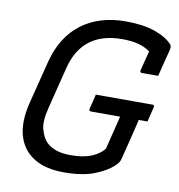

<svg xmlns="http://www.w3.org/2000/svg" viewBox="-82 -795 830 891"><g transform="rotate(10 332.5 -350.0)"><path d="M361 -361H628Q639 -361 636 -350L619 -280H578Q566 -228 554 -181.5Q542 -135 531 -90Q528 -77 522 -69Q516 -61 507 -53Q478 -25 421.5 -2.5Q365 20 276 20Q189 20 134 -15Q79 -50 61 -114.5Q43 -179 65 -268L116 -470Q147 -593 231 -656.5Q315 -720 439 -720Q522 -720 577.5 -700.5Q633 -681 660 -651Q667 -644 664 -627Q656 -595 647.5 -563Q639 -531 631 -497H555Q544 -497 546 -508Q552 -532 557.5 -553.5Q563 -575 570 -601Q546 -619 514 -627.5Q482 -636 437 -636Q345 -636 286.5 -592.5Q228 -549 205 -459L155 -259Q139 -195 149.5 -158.5Q160 -122 179 -102Q197 -84 225 -74Q253 -64 295 -64Q355 -64 393.5 -80.5Q432 -97 451 -122Q462 -167 471 -203Q480 -239 490 -280H353Q347 -280 345 -283.5Q343 -287 344 -291Q349 -309 353 -326Q357 -343 361 -361Z"/></g></svg>

Font: Recursive Sn Lnr St
Style: Italic
Weight: 400
Italic angle: -15°
Version: Version 1.079;hotconv 1.0.112;makeotfexe 2.5.65598; ttfautoh